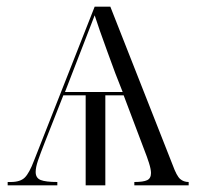

<svg xmlns="http://www.w3.org/2000/svg" viewBox="-20 -556 590 576"><path d="M3 0V-10H12Q41 -10 54.5 -23.5Q68 -37 82 -74L264 -536H311L498 -61Q510 -28 520.5 -19Q531 -10 546 -10V0H383V-10Q410 -10 421.5 -15.5Q433 -21 433 -37Q433 -48 427 -67Q421 -86 413 -106L351 -270H296V0H237V-270H170L114 -128Q101 -95 94 -74.5Q87 -54 87 -40Q87 -22 102 -16Q117 -10 152 -10V0ZM175 -280H348L326 -336Q315 -366 302.5 -400Q290 -434 279.5 -464Q269 -494 264 -510Q256 -489 237.5 -441.5Q219 -394 197 -337Z"/></svg>

Font: Noto Serif Display Light
Style: Regular
Weight: 300
Designer: Monotype Design Team
Foundry: Monotype Imaging Inc.
Version: Version 2.009